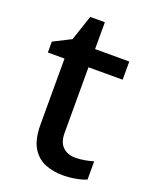

<svg xmlns="http://www.w3.org/2000/svg" viewBox="-129 -731 642 813"><g transform="rotate(20 192.5 -325.0)"><path d="M279 -78Q300 -78 322 -82Q344 -86 360 -91V-9Q343 -1 313.5 4.5Q284 10 254 10Q210 10 173.5 -5Q137 -20 115 -57Q93 -94 93 -161V-457H18V-506L97 -546L135 -660H201V-539H355V-457H201V-162Q201 -119 222.5 -98.5Q244 -78 279 -78Z"/></g></svg>

Font: Noto Sans Kawi Medium
Style: Regular
Weight: 500
Designer: Fadhl Haqq
Version: Version 1.000